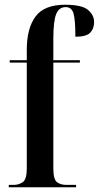

<svg xmlns="http://www.w3.org/2000/svg" viewBox="-20 -790 417 810"><path d="M17 0V-10H38Q59 -10 76 -21.5Q93 -33 93 -80V-526H21V-536H93V-579Q93 -671 130 -720.5Q167 -770 254 -770Q326 -770 351.5 -748Q377 -726 377 -697Q377 -669 360.5 -652Q344 -635 298 -635Q298 -704 290.5 -732Q283 -760 257 -760Q229 -760 217 -730.5Q205 -701 205 -626V-536H317V-526H205V-80Q205 -33 220.5 -21.5Q236 -10 260 -10H301V0Z"/></svg>

Font: Noto Serif Display ExtraCondensed SemiBold
Style: Regular
Weight: 600
Width: 2
Designer: Monotype Design Team
Foundry: Monotype Imaging Inc.
Version: Version 2.009